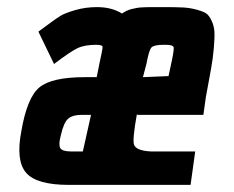

<svg xmlns="http://www.w3.org/2000/svg" viewBox="-20 -520 658 540"><path d="M174 0Q83 0 53.5 -34Q24 -68 40 -151Q56 -245 90.5 -274Q125 -303 219 -303H252L260 -343Q269 -383 268.5 -388.5Q268 -394 250 -394Q218 -394 198 -384.5Q178 -375 132 -340L88 -431Q94 -435 116.5 -452Q139 -469 152 -476.5Q165 -484 193 -492Q221 -500 253 -500Q294 -500 323 -482Q329 -486 336 -489.5Q343 -493 352 -495Q361 -497 366.5 -498Q372 -499 384.5 -499.5Q397 -500 402 -500Q407 -500 422.5 -500Q438 -500 443 -500Q475 -500 494.5 -499Q514 -498 532.5 -493Q551 -488 559.5 -482.5Q568 -477 575 -462Q582 -447 583 -431.5Q584 -416 581.5 -386Q579 -356 573.5 -326Q568 -296 559 -247L552 -197H366L365 -199Q352 -127 357 -113Q363 -96 405 -94Q416 -94 443 -94H529L516 0ZM382 -303 454 -306Q456 -316 460 -334Q470 -379 468.5 -386.5Q467 -394 447 -394Q443 -394 440 -394Q413 -394 406 -386.5Q399 -379 392 -341ZM181 -94H213L236 -197H211Q184 -197 171.5 -186Q159 -175 151 -139Q144 -113 149.5 -103.5Q155 -94 181 -94Z"/></svg>

Font: Hermit
Style: Bold Italic
Weight: 700
Italic angle: -10°
Designer: Pablo Caro
Version: Version 2.000;PS 002.000;hotconv 1.0.88;makeotf.lib2.5.64775